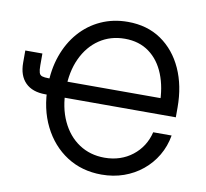

<svg xmlns="http://www.w3.org/2000/svg" viewBox="-82 -829 996 929"><g transform="rotate(10 416.0 -364.0)"><path d="M474.6 11.2Q377.9 11.2 303.7 -36.6Q229.5 -84.5 187.3 -169.2Q145 -253.9 145 -364.3Q145 -446.8 169.2 -515.4Q193.4 -584 237.3 -634Q281.2 -684.1 341.3 -711.4Q401.4 -738.8 473.1 -738.8Q568.8 -738.8 637.7 -691.4Q706.5 -644 743.9 -561.5Q781.2 -479 781.2 -372.6V-324.2H210.4V-402.8H721.7L693.4 -371.6Q693.4 -455.1 667.7 -519.3Q642.1 -583.5 592.8 -619.6Q543.5 -655.8 473.1 -655.8Q402.8 -655.8 348.6 -619.4Q294.4 -583 263.9 -517.3Q233.4 -451.7 233.4 -364.3Q233.4 -275.9 264.2 -210Q294.9 -144 349.4 -107.9Q403.8 -71.8 474.6 -71.8Q514.6 -71.8 549.1 -83.3Q583.5 -94.7 611.3 -116.5Q639.2 -138.2 658.2 -167.7Q677.2 -197.3 686 -233.9H776.4Q767.1 -179.7 740.5 -134.8Q713.9 -89.8 673.8 -57.1Q633.8 -24.4 583.3 -6.6Q532.7 11.2 474.6 11.2ZM7.8 -516.1H91.8V-457.5Q91.8 -434.1 95.5 -422.4Q99.1 -410.6 110.1 -407Q121.1 -403.3 143.1 -403.3H182.1V-324.2H139.6Q76.2 -324.2 42 -358.4Q7.8 -392.6 7.8 -456.1Z"/></g></svg>

Font: Inter 28pt
Style: Regular
Weight: 400
Designer: Rasmus Andersson
Foundry: rsms
Version: Version 4.001;git-66647c0bb